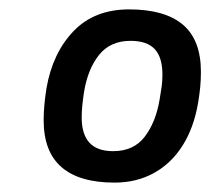

<svg xmlns="http://www.w3.org/2000/svg" viewBox="-20 -719 448 409"><path d="M224 -330Q149 -330 111 -363Q73 -396 73 -463Q73 -479 74.5 -495.5Q76 -512 79 -531Q92 -606 136.5 -652.5Q181 -699 255 -699Q331 -699 369.5 -666.5Q408 -634 408 -566Q408 -549 406.5 -533.5Q405 -518 402 -500Q393 -447 369 -409Q345 -371 308 -350.5Q271 -330 224 -330ZM221 -397Q265 -397 288.5 -428Q312 -459 320 -507Q323 -524 324.5 -535.5Q326 -547 326 -560Q326 -597 309.5 -614.5Q293 -632 258 -632Q215 -632 191 -602Q167 -572 159 -523Q157 -510 155.5 -496Q154 -482 154 -469Q154 -433 170.5 -415Q187 -397 221 -397Z"/></svg>

Font: Archivo Variable SemiBold
Style: Italic
Weight: 600
Italic angle: -10°
Designer: Hector Gatti
Foundry: Omnibus-Type
Version: Version 2.001